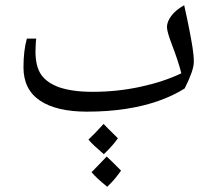

<svg xmlns="http://www.w3.org/2000/svg" viewBox="-20 -563 812 736"><path d="M314 -135Q196 -135 133 -177.5Q70 -220 70 -305Q70 -369 83 -415H119Q118 -411 117 -394.5Q116 -378 116 -366Q116 -308 138 -276.5Q160 -245 208 -228Q232 -220 263.5 -215.5Q295 -211 335 -211Q428 -211 517 -230Q606 -249 675 -282Q670 -303 661 -330.5Q652 -358 639 -392Q629 -418 624.5 -434.5Q620 -451 620 -459Q620 -480 637 -502.5Q654 -525 686 -543Q697 -494 705 -453.5Q713 -413 718 -381.5Q723 -350 723 -326Q723 -309 714 -283.5Q705 -258 688 -224Q644 -196 587 -176Q530 -156 461.5 -145.5Q393 -135 314 -135ZM378 28Q358 11 343 -3Q328 -17 319 -28Q331 -39 345.5 -54Q360 -69 377 -88Q389 -75 432 -33Q423 -20 409.5 -4.5Q396 11 378 28ZM391 153Q370 136 355 122Q340 108 331 97Q339 89 353.5 74Q368 59 389 37Q397 44 410.5 57.5Q424 71 444 91Q435 104 422 120Q409 136 391 153Z"/></svg>

Font: Noto Naskh Arabic UI
Style: Regular
Weight: 400
Designer: Monotype Design Team, David Williams, Mohamad Dakak and Nizar Qandah
Foundry: Monotype Imaging Inc.
Version: Version 2.014